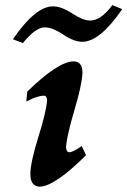

<svg xmlns="http://www.w3.org/2000/svg" viewBox="-20 -715 492 741"><path d="M131.8 5.4Q97.2 2.9 97.2 -43Q97.2 -87.4 127.9 -185.8Q158.7 -284.2 161.6 -327.6Q161.6 -344.7 149.9 -345.7Q125 -345.7 81.5 -323.2L85 -361.3Q205.1 -478 263.7 -478Q298.3 -478 298.3 -434.1Q296.4 -388.2 267.3 -290.3Q238.3 -192.4 234.9 -148.4Q234.9 -128.4 247.6 -127.4Q260.7 -127.4 295.4 -151.4L312 -116.2Q190.4 5.4 131.8 5.4ZM68.4 -548.8 29.8 -563.5Q116.7 -690.4 184.1 -690.4Q217.3 -690.4 258.8 -663.1Q300.3 -635.7 327.6 -635.7Q369.6 -635.7 413.6 -695.3L451.7 -679.7Q365.2 -553.7 297.9 -553.7Q265.6 -553.7 224.1 -581.5Q182.6 -609.4 153.3 -609.4Q117.2 -609.4 68.4 -548.8Z"/></svg>

Font: Kelvinch
Style: Bold Italic
Weight: 700
Italic angle: -10°
Designer: Paul James Miller
Foundry: High-Logic / Made with FontCreator
Version: Version 3.30 September 23, 2016